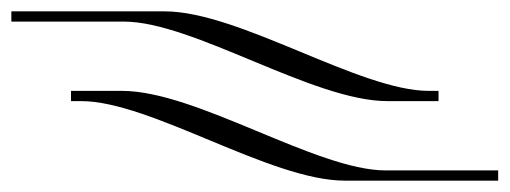

<svg xmlns="http://www.w3.org/2000/svg" viewBox="-134 -405 897 338"><path d="M156 -385H-114V-367H84C206 -367 417 -227 548 -227H638V-245H621C499 -245 287 -385 156 -385ZM81 -245H-9V-227H9C131 -227 342 -87 473 -87H743V-105H545C423 -105 212 -245 81 -245Z"/></svg>

Font: FoglihtenDeH04
Style: Regular
Weight: 500
Version: Version 0.68